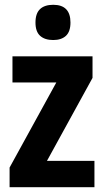

<svg xmlns="http://www.w3.org/2000/svg" viewBox="-20 -781 435 801"><path d="M374 0H20V-82L215 -437H32V-546H366V-456L176 -110H374ZM202 -761Q274 -761 274 -687Q274 -649 255 -631.5Q236 -614 202 -614Q167 -614 147.5 -631.5Q128 -649 128 -687Q128 -725 147 -743Q166 -761 202 -761Z"/></svg>

Font: Noto Sans Gurmukhi Condensed
Style: Bold
Weight: 700
Width: 3
Designer: Jelle Bosma - Monotype Design Team
Foundry: Monotype Imaging Inc.
Version: Version 2.004; ttfautohint (v1.8.4.7-5d5b)